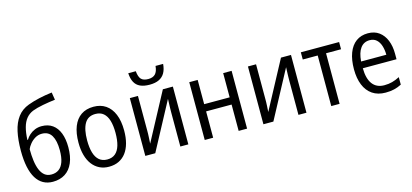

<svg xmlns="http://www.w3.org/2000/svg" viewBox="-64 -1237 3688 1719"><g transform="rotate(-15 1780.0 -377.5)"><path d="M52.2 -331.5Q52.2 -432.6 69.1 -509.5Q85.9 -586.4 124.8 -638.2Q163.6 -689.9 229 -713.9Q275.9 -731.4 332.8 -744.4Q389.6 -757.3 454.1 -765.1L465.3 -695.3Q438.5 -692.4 408.9 -687.7Q379.4 -683.1 350.3 -677.7Q321.3 -672.4 295.9 -665.5Q270.5 -658.7 252 -651.4Q212.9 -635.3 187.7 -604.2Q162.6 -573.2 149.7 -525.6Q136.7 -478 133.8 -411.6H139.2Q152.3 -434.6 174.1 -454.1Q195.8 -473.6 224.6 -485.6Q253.4 -497.6 287.6 -497.6Q347.7 -497.6 388.4 -468.3Q429.2 -439 450.2 -384.5Q471.2 -330.1 471.2 -253.9Q471.2 -168.9 445.8 -109.9Q420.4 -50.8 372.8 -20.5Q325.2 9.8 258.8 9.8Q209 9.8 170.4 -11.7Q131.8 -33.2 105.5 -75.9Q79.1 -118.7 65.7 -182.6Q52.2 -246.6 52.2 -331.5ZM263.2 -56.6Q303.7 -56.6 332 -76.9Q360.4 -97.2 375.5 -139.6Q390.6 -182.1 390.6 -247.6Q390.6 -335.9 362.1 -383.8Q333.5 -431.6 272.5 -431.6Q238.3 -431.6 210 -414.8Q181.6 -397.9 161.6 -373.5Q141.6 -349.1 132.3 -326.2Q132.3 -267.6 138.9 -218.3Q145.5 -168.9 160.6 -132.6Q175.8 -96.2 200.7 -76.4Q225.6 -56.6 263.2 -56.6Z M992.7 -268.6Q992.7 -204.1 978.8 -152.6Q964.8 -101.1 937.7 -64.9Q910.6 -28.8 870.8 -9.5Q831.1 9.8 779.3 9.8Q730.5 9.8 691.7 -9.5Q652.8 -28.8 625.5 -64.7Q598.1 -100.6 583.7 -152.3Q569.3 -204.1 569.3 -268.6Q569.3 -356.9 593.8 -418.7Q618.2 -480.5 665.5 -512.9Q712.9 -545.4 781.7 -545.4Q847.2 -545.4 894.3 -513.4Q941.4 -481.4 967 -419.7Q992.7 -357.9 992.7 -268.6ZM649.4 -268.6Q649.4 -201.7 663.3 -154.3Q677.2 -106.9 706.5 -82Q735.8 -57.1 781.2 -57.1Q826.7 -57.1 855.7 -81.8Q884.8 -106.4 898.7 -153.6Q912.6 -200.7 912.6 -268.6Q912.6 -335.4 898.7 -382.3Q884.8 -429.2 855.7 -453.9Q826.7 -478.5 780.8 -478.5Q712.4 -478.5 680.9 -424.3Q649.4 -370.1 649.4 -268.6Z M1191.9 -535.6V-211.9Q1191.9 -199.7 1191.7 -184.8Q1191.4 -169.9 1190.4 -154.3Q1189.5 -138.7 1188.7 -123.3Q1188 -107.9 1187 -94.7L1422.9 -535.6H1515.6V0H1441.4V-315.4Q1441.4 -333.5 1441.9 -356.2Q1442.4 -378.9 1443.4 -401.4Q1444.3 -423.8 1444.8 -440.9L1209 0H1116.7V-535.6ZM1483.9 -754.4Q1480 -705.1 1461.2 -672.1Q1442.4 -639.2 1407.7 -622.3Q1373 -605.5 1320.8 -605.5Q1267.1 -605.5 1232.7 -621.6Q1198.2 -637.7 1180.9 -670.7Q1163.6 -703.6 1160.6 -754.4H1230.5Q1235.4 -700.7 1256.1 -679.2Q1276.9 -657.7 1321.3 -657.7Q1363.8 -657.7 1386.2 -680.2Q1408.7 -702.6 1413.6 -754.4Z M1745.6 -535.6V-311H1981.9V-535.6H2060.1V0H1981.9V-244.1H1745.6V0H1667.5V-535.6Z M2286.6 -535.6V-211.9Q2286.6 -199.7 2286.4 -184.8Q2286.1 -169.9 2285.2 -154.3Q2284.2 -138.7 2283.4 -123.3Q2282.7 -107.9 2281.7 -94.7L2517.6 -535.6H2610.4V0H2536.1V-315.4Q2536.1 -333.5 2536.6 -356.2Q2537.1 -378.9 2538.1 -401.4Q2539.1 -423.8 2539.6 -440.9L2303.7 0H2211.4V-535.6Z M3056.6 -468.8H2917.5V0H2840.3V-468.8H2701.7V-535.6H3056.6Z M3324.2 -544.9Q3385.7 -544.9 3427.7 -513.9Q3469.7 -482.9 3491.5 -429Q3513.2 -375 3513.2 -305.7V-253.9H3200.7Q3201.7 -156.7 3239.5 -106.9Q3277.3 -57.1 3348.6 -57.1Q3388.7 -57.1 3422.1 -66.2Q3455.6 -75.2 3491.2 -93.8V-24.4Q3457 -6.8 3422.1 1.5Q3387.2 9.8 3342.8 9.8Q3271 9.8 3221.4 -23.9Q3171.9 -57.6 3146.7 -119.4Q3121.6 -181.2 3121.6 -264.6Q3121.6 -352.5 3145.5 -415.5Q3169.4 -478.5 3214.8 -511.7Q3260.3 -544.9 3324.2 -544.9ZM3323.7 -481Q3270 -481 3238.8 -439.2Q3207.5 -397.5 3201.7 -316.4H3435.5Q3435.1 -362.8 3423.1 -400.1Q3411.1 -437.5 3386.7 -459.2Q3362.3 -481 3323.7 -481Z"/></g></svg>

Font: Open Sans SemiCondensed
Style: Regular
Weight: 400
Width: 4
Designer: Monotype Design Team
Foundry: Monotype Imaging Inc.
Version: Version 3.000